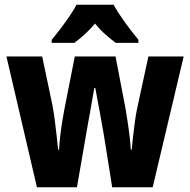

<svg xmlns="http://www.w3.org/2000/svg" viewBox="-20 -786 798 806"><path d="M416 -219Q413 -235 408.5 -261.5Q404 -288 398.5 -317.5Q393 -347 388 -373.5Q383 -400 380 -417H376Q373 -399 368 -371.5Q363 -344 358 -314.5Q353 -285 348 -259.5Q343 -234 341 -219L303 0H135L7 -549H157L200 -345Q205 -319 209.5 -285.5Q214 -252 217.5 -218.5Q221 -185 224 -158H228Q229 -181 232.5 -212Q236 -243 241 -274.5Q246 -306 251 -331L294 -549H465L507 -330Q511 -305 516 -273Q521 -241 524.5 -210Q528 -179 529 -158H533Q535 -181 538.5 -212.5Q542 -244 546.5 -277Q551 -310 557 -337L603 -549H751L621 0H451ZM457 -766Q475 -733 503.5 -693.5Q532 -654 561 -619V-606H466Q447 -620 423.5 -640.5Q400 -661 379 -687Q356 -660 333 -639.5Q310 -619 292 -606H197V-619Q213 -638 233.5 -665Q254 -692 272.5 -719Q291 -746 301 -766Z"/></svg>

Font: Noto Sans Tamil Condensed ExtraBold
Style: Regular
Weight: 800
Width: 3
Designer: Jelle Bosma - Monotype Design Team
Foundry: Monotype Imaging Inc.
Version: Version 2.004; ttfautohint (v1.8.4.7-5d5b)